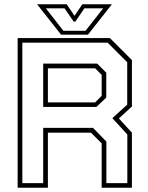

<svg xmlns="http://www.w3.org/2000/svg" viewBox="-20 -878 694 898"><path d="M62.5 0V-700H494L597 -597V-380L536 -324L597 -257.5V0H455.5V-207.5L405.5 -257.5H204V0ZM84.5 -21.5H182V-280H415L477.5 -216V-21.5H575.5V-249L505.5 -325.5L575 -388.5V-587L483.5 -678.5H84.5ZM204 -399H425L455.5 -430V-528L425 -558.5H204ZM182 -378V-580.5H434.5L477 -538V-421.5L431 -378ZM265.5 -716 153.5 -858H292L328.5 -804L365 -858H503.5L391.5 -716ZM276.5 -734H380L462.5 -839H374.5L332.5 -777H324.5L282 -839H194.5Z"/></svg>

Font: Tourney Thin ExtraLight
Style: Regular
Weight: 250
Version: Version 1.015